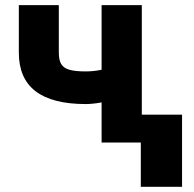

<svg xmlns="http://www.w3.org/2000/svg" viewBox="-20 -550 748 741"><path d="M527.3 -107.4H682.6V170.9H523.4V0H372.1V-154.8Q337.4 -148.4 310.5 -148.4Q52.7 -148.4 52.7 -346.7V-530.3H207V-346.7Q207 -318.4 216.1 -303Q225.1 -287.6 247.1 -281Q269 -274.4 310.5 -274.4Q341.8 -274.4 372.1 -280.8V-530.3H527.3Z"/></svg>

Font: Pretendard Std ExtraBold
Style: Regular
Weight: 800
Designer: Base glyphs from Inter by Rasmus Andersson; Hangeul glyphs from Noto Sans CJK(Source Han Sans) by Jang Soo-young and Kan
Foundry: Kil Hyung-jin
Version: Version 1.309